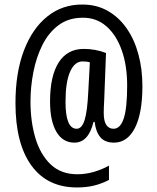

<svg xmlns="http://www.w3.org/2000/svg" viewBox="-20 -740 691 844"><path d="M606 -362Q606 -242 573 -177.5Q540 -113 481 -113Q441 -113 421 -137Q401 -161 396 -204H391Q369 -113 307 -113Q256 -113 228 -160.5Q200 -208 200 -294Q200 -406 238 -465.5Q276 -525 348 -525Q400 -525 446 -507L438 -299Q437 -284 436.5 -268.5Q436 -253 436 -244Q436 -207 447.5 -190.5Q459 -174 479 -174Q509 -174 524 -219.5Q539 -265 539 -364Q539 -452 515 -519.5Q491 -587 447 -625Q403 -663 343 -662Q281 -662 237 -629Q193 -596 166 -541.5Q139 -487 126.5 -422Q114 -357 114 -294Q114 -206 135.5 -133.5Q157 -61 202.5 -17.5Q248 26 320 26Q358 26 394.5 15Q431 4 459 -12V51Q428 67 394.5 75.5Q361 84 318 84Q188 84 118 -12.5Q48 -109 48 -287Q48 -420 85 -517.5Q122 -615 188.5 -668Q255 -721 343 -720Q405 -720 454 -692Q503 -664 537 -615Q571 -566 588.5 -501Q606 -436 606 -362ZM268 -292Q268 -174 317 -174Q340 -174 352 -212.5Q364 -251 368 -336L375 -466Q363 -470 343 -470Q308 -470 288 -424.5Q268 -379 268 -292Z"/></svg>

Font: Noto Sans Sinhala ExtraCondensed
Style: Regular
Weight: 400
Width: 2
Designer: Jelle Bosma - Monotype Design Team
Foundry: Monotype Imaging Inc.
Version: Version 2.006; ttfautohint (v1.8.4.7-5d5b)